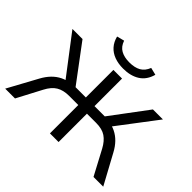

<svg xmlns="http://www.w3.org/2000/svg" viewBox="-191 -1217 1508 1508"><g transform="rotate(45 562.5 -463.5)"><path d="M18 0 152 -246Q176 -290 206 -321Q236 -352 273.5 -370.5Q311 -389 358 -394L320 -364L60 -705H172L415 -380L389 -399H515V-705H611V-399H738L711 -380L954 -705H1065L806 -364L768 -394Q815 -389 852.5 -370.5Q890 -352 920 -321Q950 -290 973 -247L1107 0H999L890 -205Q860 -261 820 -288Q780 -315 713 -315H611V0H515V-315H413Q350 -315 308 -290Q266 -265 235 -205L127 0ZM561 -766Q507 -766 463.5 -782Q420 -798 391 -830.5Q362 -863 350 -911L412 -927Q429 -877 467 -856Q505 -835 561 -835Q620 -835 657.5 -856Q695 -877 714 -926L775 -911Q755 -837 699.5 -801.5Q644 -766 561 -766Z"/></g></svg>

Font: Nunito Sans 7pt SemiExpanded
Style: Regular
Weight: 400
Width: 6
Designer: Vernon Adams
Foundry: Vernon Adams
Version: Version 3.101;gftools[0.9.27]